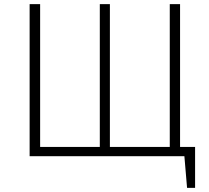

<svg xmlns="http://www.w3.org/2000/svg" viewBox="-20 -759 1018 933"><path d="M855 -45V-739H805V-45H514V-739H465V-45H175V-739H124V0H876L889 154H928V-45Z"/></svg>

Font: Glow Sans SC Normal Light
Style: Regular
Weight: 300
Designer: Ryoko NISHIZUKA (kana, bopomofo & ideographs); Paul D. Hunt (Latin, Greek & Cyrillic); Sandoll Communications, Soo-young
Version: Version 0.93